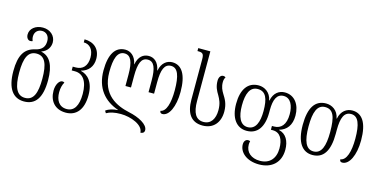

<svg xmlns="http://www.w3.org/2000/svg" viewBox="-91 -1258 3975 2008"><g transform="rotate(15 1897.0 -254.5)"><path d="M232 251C355 251 420 163 420 -28C420 -189 371 -280 274 -299V-301C340 -324 365 -376 365 -423C365 -493 307 -547 227 -547C147 -547 89 -499 89 -437C89 -398 111 -377 133 -377C142 -377 151 -379 158 -382C153 -395 148 -410 148 -431C148 -478 180 -511 227 -511C271 -511 306 -479 306 -422C306 -365 282 -323 206 -306C96 -281 44 -202 44 -28C44 162 115 251 232 251ZM233 212C144 212 107 129 107 -29C107 -187 142 -267 233 -267C324 -267 358 -187 358 -28C358 128 325 212 233 212Z M685 251C798 251 869 170 869 14C869 -129 803 -195 727 -212V-215C803 -235 849 -291 849 -374C849 -482 779 -541 678 -541V-508C743 -508 787 -459 787 -373C787 -281 739 -233 665 -233H632V-192H667C752 -192 807 -124 807 16C807 145 764 212 685 212C600 212 564 145 564 62C564 15 575 -22 591 -49C584 -54 577 -56 568 -56C536 -56 503 -7 503 61C503 170 565 251 685 251Z M1628 -547C1572 -547 1515 -510 1499 -423H1496C1480 -511 1430 -547 1373 -547C1314 -547 1264 -510 1248 -423H1246C1230 -511 1173 -547 1120 -547C1012 -547 953 -457 953 -278C953 -87 1053 28 1205 81V84C1158 86 1108 100 1078 124L1093 148C1130 126 1182 115 1247 115C1357 115 1494 168 1494 251C1520 251 1536 238 1536 214C1536 152 1434 98 1324 75C1188 45 1016 -28 1016 -278C1016 -422 1044 -507 1121 -507C1189 -507 1217 -441 1217 -304V-180H1277V-304C1277 -442 1303 -507 1373 -507C1440 -507 1467 -443 1467 -304V-180H1527V-304C1527 -441 1554 -507 1625 -507C1697 -507 1727 -428 1727 -269C1727 -132 1699 -34 1638 -24C1638 -7 1647 3 1665 3C1736 3 1790 -109 1790 -269C1790 -453 1732 -547 1628 -547Z M2101 11C2220 11 2285 -72 2285 -188C2285 -275 2254 -321 2227 -365C2207 -398 2190 -431 2190 -484C2190 -506 2196 -526 2205 -537C2199 -543 2191 -547 2178 -547C2151 -547 2133 -520 2133 -483C2133 -417 2156 -377 2179 -339C2201 -300 2222 -260 2222 -187C2222 -94 2182 -28 2101 -28C2019 -28 1981 -94 1981 -223V-760H1850V-728H1854C1905 -728 1920 -719 1920 -657V-222C1920 -72 1979 11 2101 11Z M2777 251C2915 251 3005 170 3005 32C3005 -62 2966 -134 2888 -151V-154C2966 -176 3015 -236 3015 -340C3015 -458 2953 -547 2847 -547C2784 -547 2728 -509 2711 -423H2708C2692 -508 2626 -547 2563 -547C2444 -547 2383 -454 2383 -300C2383 -146 2451 -55 2561 -55C2678 -55 2741 -144 2741 -300V-328C2741 -442 2770 -508 2844 -508C2920 -508 2953 -431 2953 -339C2953 -225 2902 -173 2828 -173H2805V-132H2826C2908 -132 2942 -61 2942 34C2942 144 2881 212 2776 212C2684 212 2621 161 2621 77C2621 65 2623 53 2626 40C2619 37 2612 35 2604 35C2582 35 2560 53 2560 91C2560 176 2641 251 2777 251ZM2562 -95C2481 -95 2446 -178 2446 -300C2446 -426 2479 -508 2563 -508C2651 -508 2680 -435 2680 -300C2680 -183 2649 -95 2562 -95Z M3291 11C3408 11 3471 -77 3471 -268V-308C3471 -442 3500 -508 3574 -508C3652 -508 3682 -425 3682 -269C3682 -129 3651 -29 3586 -21C3586 -3 3594 7 3614 7C3688 7 3745 -105 3745 -268C3745 -459 3683 -547 3577 -547C3516 -547 3458 -509 3441 -423H3438C3422 -509 3356 -547 3293 -547C3174 -547 3113 -454 3113 -268C3113 -79 3181 11 3291 11ZM3292 -28C3211 -28 3176 -111 3176 -268C3176 -426 3209 -508 3293 -508C3381 -508 3410 -435 3410 -268C3410 -117 3379 -28 3292 -28Z"/></g></svg>

Font: Noto Serif Georgian Condensed Light
Style: Regular
Weight: 300
Width: 3
Designer: Monotype Design Team, Akaki Razmadze
Foundry: Google LLC
Version: Version 2.003